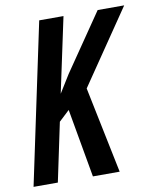

<svg xmlns="http://www.w3.org/2000/svg" viewBox="-82 -778 691 841"><g transform="rotate(-10 263.5 -357.0)"><path d="M-1 0 150 -714H258L187 -381L236 -460L410 -714H528L303 -384L382 0H263L209 -305L162 -261L107 0Z"/></g></svg>

Font: Noto Sans ExtraCondensed SemiBold
Style: Italic
Weight: 600
Width: 2
Italic angle: -12°
Designer: Monotype Design Team
Foundry: Monotype Imaging Inc.
Version: Version 2.013; ttfautohint (v1.8.4.7-5d5b)